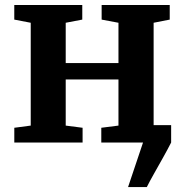

<svg xmlns="http://www.w3.org/2000/svg" viewBox="-20 -576 744 776"><path d="M497.6 180 558.1 0 550.9 -70.2H671.7V0Q657 28.9 638.4 62Q619.8 95.1 602.4 126Q584.9 156.9 573.4 180ZM37.8 0V-59.6L104.2 -68.4V-484L37.7 -496.8V-555.7H312.5V-496.8L245.6 -484V-321.2H458.8V-484L390.8 -496.8V-555.7H666V-496.8L600.9 -484V-68.4L666.9 -59.6V0H389.4V-59.6L458.8 -68.4V-254.8H245.6V-68.4L313.8 -59.6V0Z"/></svg>

Font: Merriweather 7pt Light
Style: Regular
Weight: 300
Designer: Eben Sorkin
Foundry: Eben Sorkin
Version: Version 2.200;gftools[0.9.31]